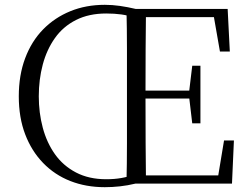

<svg xmlns="http://www.w3.org/2000/svg" viewBox="-20 -762 1035 797"><path d="M141 -362Q141 -294 157.5 -232Q174 -170 208 -122Q242 -74 295.5 -46Q349 -18 421 -18Q455 -18 483.5 -23Q512 -28 543 -39V0Q510 8 478 11.5Q446 15 415 15Q337 15 272 -10.5Q207 -36 159 -85.5Q111 -135 84.5 -204.5Q58 -274 58 -362Q58 -450 84.5 -520.5Q111 -591 159 -640Q207 -689 272 -715.5Q337 -742 415 -742Q446 -742 477.5 -737.5Q509 -733 543 -725V-687Q513 -698 484 -702Q455 -706 421 -706Q349 -706 295.5 -679Q242 -652 208 -604Q174 -556 157.5 -494Q141 -432 141 -362ZM505 0Q507 -83 507 -166.5Q507 -250 507 -335V-390Q507 -475 507 -559Q507 -643 505 -725H586Q585 -643 584.5 -557.5Q584 -472 584 -378V-357Q584 -256 584.5 -169.5Q585 -83 586 0ZM778 -250 765 -360V-381L778 -489H812V-250ZM546 -353V-386H785V-353ZM893 -548 868 -691H546V-725H925L934 -548ZM910 -179H951L943 0H546V-34H886Z"/></svg>

Font: Noto Serif KR ExtraLight Light
Style: Regular
Weight: 300
Version: Version 2.003-H1;hotconv 1.1.1;makeotfexe 2.6.0